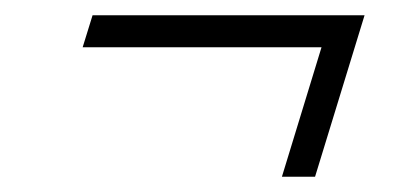

<svg xmlns="http://www.w3.org/2000/svg" viewBox="-20 -344 540 252"><path d="M101.5 -324H458.5L393.5 -112H350L402 -282H88.5Z"/></svg>

Font: Newsreader 18pt
Style: Italic
Weight: 400
Italic angle: -17°
Version: Version 1.003